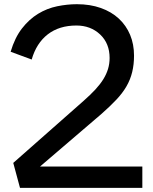

<svg xmlns="http://www.w3.org/2000/svg" viewBox="-20 -904 736 924"><path d="M43.8 -120 382.5 -418.8Q415 -447.5 438.8 -473.1Q462.5 -498.8 477.5 -523.1Q492.5 -547.5 500 -572.5Q507.5 -597.5 507.5 -625Q507.5 -695 461.9 -738.1Q416.2 -781.2 347.5 -781.2Q265 -781.2 210 -738.8Q155 -696.2 132.5 -617.5L31.2 -655Q51.2 -722.5 85.6 -766.9Q120 -811.2 163.1 -837.5Q206.2 -863.8 255 -873.8Q303.8 -883.8 350 -883.8Q413.8 -883.8 465 -865.6Q516.2 -847.5 551.9 -814.4Q587.5 -781.2 606.2 -736.2Q625 -691.2 625 -636.2Q625 -593.8 616.2 -557.5Q607.5 -521.2 588.8 -488.8Q570 -456.2 540 -424.4Q510 -392.5 468.8 -356.2L172.5 -102.5H665V0H76.2Z"/></svg>

Font: Abordage
Style: Regular
Weight: 400
Designer: Ange Degheest & Eugénie Bidaut
Foundry: Velvetyne Type Foundry
Version: Version 1.000;FEAKit 1.0